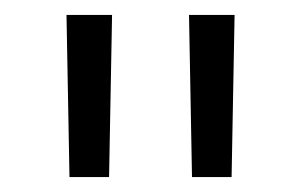

<svg xmlns="http://www.w3.org/2000/svg" viewBox="-20 -715 403 257"><path d="M69 -695H130L126 -478H73ZM233 -695H294L290 -478H237Z"/></svg>

Font: Cairo Light
Style: Regular
Weight: 300
Designer: Mohamed Gaber, Accademia di Belle Arti di Urbino and others
Foundry: Kief Type Foundry, Accademia di Belle Arti di Urbino and others
Version: Version 3.011